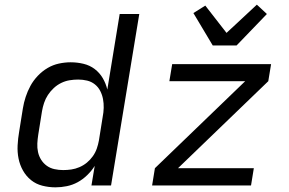

<svg xmlns="http://www.w3.org/2000/svg" viewBox="-20 -795 1240 823"><path d="M218 8Q189 8 161.5 1Q134 -6 113 -23Q92 -40 78.5 -64Q65 -88 59.5 -115.5Q54 -143 55.5 -172Q57 -201 62 -230L78 -330Q82 -355 90 -379.5Q98 -404 110.5 -427Q123 -450 142 -470Q161 -490 184 -503.5Q207 -517 232.5 -522.5Q258 -528 283 -528Q311 -528 338 -521.5Q365 -515 386 -499Q407 -483 420.5 -460Q434 -437 440 -411L493 -735H577L456 0H372L386 -84Q373 -63 354 -44.5Q335 -26 313 -14Q291 -2 266.5 3Q242 8 218 8ZM251 -66Q268 -66 285.5 -68.5Q303 -71 320.5 -78.5Q338 -86 352.5 -98Q367 -110 378 -125.5Q389 -141 395 -158.5Q401 -176 404 -193L420 -293Q424 -313 424.5 -332.5Q425 -352 421.5 -370.5Q418 -389 409.5 -405.5Q401 -422 386.5 -433.5Q372 -445 353.5 -449.5Q335 -454 315 -454Q297 -454 278.5 -451Q260 -448 242.5 -439.5Q225 -431 210.5 -417.5Q196 -404 185.5 -388Q175 -372 169 -354Q163 -336 160 -318L144 -218Q141 -199 140 -180Q139 -161 143 -143Q147 -125 156.5 -110Q166 -95 180.5 -84.5Q195 -74 213.5 -70Q232 -66 251 -66ZM632 0 644 -74 1031 -447H706L718 -520H1142L1130 -447L743 -74H1068L1056 0ZM892 -600 809 -739 860 -771 951 -654 1081 -775 1124 -735 994 -600Z"/></svg>

Font: Iosevka Aile Oblique
Style: Regular
Weight: 400
Italic angle: -9°
Designer: Belleve Invis
Foundry: Belleve Invis
Version: Version 31.1.0; ttfautohint (v1.8.4)